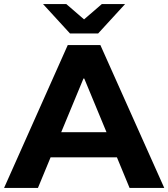

<svg xmlns="http://www.w3.org/2000/svg" viewBox="-29 -921 825 941"><path d="M544 -150H219L157 0H-9L303 -700H463L776 0H606ZM380 -536 271 -273H493L384 -536ZM584 -901 452 -757H314L182 -901H296L383 -826L470 -901Z"/></svg>

Font: CMG Sans
Style: Bold
Weight: 700
Designer: Julieta Ulanovsky
Foundry: Julieta Ulanovsky
Version: Version 7.200